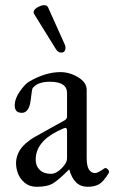

<svg xmlns="http://www.w3.org/2000/svg" viewBox="-20 -699 435 730"><path d="M36.1 0ZM227.1 -527.8Q229 -522.5 229 -518.1Q229 -499 211.9 -499Q200.7 -499 191.9 -513.2L109.9 -645.5Q107.9 -647.9 107.9 -651.9Q107.9 -664.6 127.4 -673.8Q138.2 -679.2 147.5 -679.2Q159.2 -679.2 162.6 -671.4ZM234.9 -97.2V-202.1Q234.9 -212.9 228 -212.9Q224.6 -212.9 198.7 -200.2Q115.7 -158.7 115.7 -91.8Q115.7 -67.9 131.1 -53Q146.5 -38.1 173.8 -38.1Q193.4 -38.1 214.1 -58.8Q234.9 -79.6 234.9 -97.2ZM380.9 -60.1Q391.6 -58.6 395 -45.4Q395 -43.9 394.5 -43Q374.5 -9.3 357.4 1Q340.3 11.2 312.5 11.2Q261.2 11.2 243.2 -55.2Q206.1 -18.1 184.1 -3.4Q162.1 11.2 119.6 11.2Q92.3 11.2 74.2 -3.9Q56.2 -19 48.6 -38.8Q41 -58.6 41 -79.1Q41 -99.6 50.8 -119.4Q60.5 -139.2 79.3 -155Q98.1 -170.9 111.8 -178.2L225.1 -241.2Q234.9 -246.6 234.9 -256.8V-345.2Q234.9 -388.2 169.9 -388.2Q122.6 -388.2 104 -363.8Q101.6 -360.4 96.7 -318.4Q90.8 -270 63 -270Q36.1 -270 36.1 -297.4Q36.1 -324.7 55.9 -352.3Q75.7 -379.9 89.8 -388.2Q152.3 -424.8 210 -424.8Q244.6 -424.8 277.1 -405.3Q309.6 -385.7 309.6 -356.9V-97.2Q309.6 -41 342.3 -41Q351.6 -41 377.4 -59.1Q378.9 -60.1 380.9 -60.1Z"/></svg>

Font: Junicode
Style: Regular
Weight: 400
Designer: Peter S. Baker
Foundry: Briery Creek Software
Version: Version 0.7.2